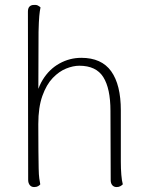

<svg xmlns="http://www.w3.org/2000/svg" viewBox="-20 -748 596 777"><path d="M118 9Q107 9 100.5 1Q94 -7 94 -20L93 -701Q93 -715 99.5 -721.5Q106 -728 117 -728Q127 -729 133.5 -725.5Q140 -722 144 -718Q141 -705 139 -683.5Q137 -662 136 -619L135 -332L121 -321Q126 -381 152.5 -424.5Q179 -468 220.5 -491Q262 -514 309 -514Q391 -514 430 -459.5Q469 -405 469 -301V-94Q469 -65 471 -40.5Q473 -16 477 -2Q473 2 467 5.5Q461 9 452 9Q441 9 434.5 1.5Q428 -6 428 -19L427 -299Q427 -390 398 -436Q369 -482 301 -482Q276 -482 247.5 -470.5Q219 -459 193.5 -432.5Q168 -406 151.5 -360Q135 -314 135 -246Q135 -178 135.5 -135Q136 -92 136.5 -66Q137 -40 139 -26Q141 -12 143 -2Q140 2 134 5.5Q128 9 118 9Z"/></svg>

Font: Arima ExtraLight
Style: Regular
Weight: 250
Designer: Joana Correia and Natanael Gama
Foundry: NDISCOVER
Version: Version 1.101;gftools[0.9.23]